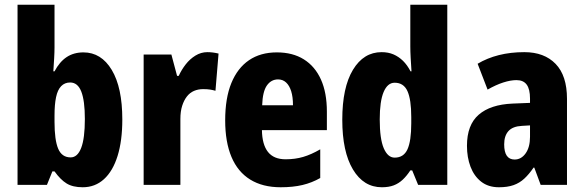

<svg xmlns="http://www.w3.org/2000/svg" viewBox="-20 -780 2464 810"><path d="M210 -580Q210 -560 208.5 -534.5Q207 -509 205 -479H210Q231 -519 261 -539Q291 -559 332 -559Q407 -559 451.5 -485Q496 -411 496 -276Q496 -186 476 -122Q456 -58 418.5 -24Q381 10 329 10Q287 10 261 -6Q235 -22 210 -57H201L178 0H54V-760H210ZM276 -432Q253 -432 238 -416.5Q223 -401 216.5 -370Q210 -339 210 -293V-266Q210 -189 225.5 -152.5Q241 -116 278 -116Q307 -116 322.5 -156Q338 -196 338 -278Q338 -355 323 -393.5Q308 -432 276 -432Z M855 -560Q866 -560 878 -558.5Q890 -557 902 -554L889 -397Q879 -400 867 -402Q855 -404 837 -404Q816 -404 798.5 -396.5Q781 -389 768.5 -373Q756 -357 748.5 -333.5Q741 -310 741 -278V0H586V-550H703L727 -460H734Q746 -486 763.5 -508.5Q781 -531 804.5 -545.5Q828 -560 855 -560Z M1148 -559Q1215 -559 1262 -529.5Q1309 -500 1334 -444.5Q1359 -389 1359 -309V-231H1085Q1086 -170 1110.5 -139Q1135 -108 1185 -108Q1225 -108 1259 -118Q1293 -128 1331 -150V-29Q1296 -9 1256 0.5Q1216 10 1164 10Q1088 10 1035.5 -22.5Q983 -55 956.5 -118Q930 -181 930 -272Q930 -366 956 -429.5Q982 -493 1030.5 -526Q1079 -559 1148 -559ZM1153 -445Q1124 -445 1106 -419.5Q1088 -394 1086 -336H1216Q1216 -371 1208.5 -395Q1201 -419 1187 -432Q1173 -445 1153 -445Z M1591 10Q1514 10 1469 -65Q1424 -140 1424 -275Q1424 -411 1469 -485.5Q1514 -560 1590 -560Q1618 -560 1640 -550.5Q1662 -541 1680 -523.5Q1698 -506 1712 -479H1716Q1714 -509 1712.5 -536Q1711 -563 1711 -584V-760H1867V0H1744L1719 -61H1711Q1696 -38 1679 -22Q1662 -6 1641 2Q1620 10 1591 10ZM1645 -115Q1683 -115 1699 -150Q1715 -185 1715 -260V-286Q1715 -360 1699 -395.5Q1683 -431 1645 -431Q1615 -431 1598.5 -392Q1582 -353 1582 -276Q1582 -194 1599 -154.5Q1616 -115 1645 -115Z M2192 -560Q2276 -560 2324 -510.5Q2372 -461 2372 -363V0H2261L2234 -73H2231Q2212 -45 2192 -26.5Q2172 -8 2146.5 1Q2121 10 2085 10Q2040 10 2010 -13.5Q1980 -37 1965 -76.5Q1950 -116 1950 -165Q1950 -253 1999.5 -296Q2049 -339 2142 -343L2216 -346V-364Q2216 -404 2202 -423Q2188 -442 2159 -442Q2134 -442 2103 -432Q2072 -422 2037 -402L1995 -511Q2035 -535 2084.5 -547.5Q2134 -560 2192 -560ZM2182 -249Q2143 -247 2125 -227Q2107 -207 2107 -171Q2107 -139 2118 -123Q2129 -107 2151 -107Q2179 -107 2197.5 -133Q2216 -159 2216 -203V-251Z"/></svg>

Font: Noto Sans Display Condensed ExtraBold
Style: Regular
Weight: 800
Width: 3
Designer: Monotype Design Team
Foundry: Monotype Imaging Inc.
Version: Version 2.003